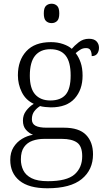

<svg xmlns="http://www.w3.org/2000/svg" viewBox="-20 -770 565 1030"><path d="M234 240Q135 240 85 199.5Q35 159 35 88Q35 48 52.5 20Q70 -8 98 -25Q126 -42 157 -47Q136 -55 119.5 -73.5Q103 -92 103 -123Q103 -153 120 -175.5Q137 -198 161 -213Q118 -233 97 -275.5Q76 -318 76 -366Q76 -446 121 -495Q166 -544 253 -544Q289 -544 319 -533.5Q349 -523 365 -508Q378 -524 402 -543Q426 -562 457 -562Q485 -562 498 -548Q511 -534 511 -514Q511 -495 501.5 -482Q492 -469 472 -469Q472 -488 465.5 -500Q459 -512 442 -512Q425 -512 412.5 -504.5Q400 -497 386 -485Q402 -465 412.5 -435Q423 -405 423 -364Q423 -289 380.5 -241.5Q338 -194 253 -194Q241 -194 222.5 -196Q204 -198 195 -201Q177 -190 164 -173Q151 -156 151 -130Q151 -106 170.5 -95.5Q190 -85 230 -85H323Q404 -85 441.5 -46.5Q479 -8 479 58Q479 141 418.5 190.5Q358 240 234 240ZM250 -231Q305 -231 332 -262Q359 -293 359 -365Q359 -438 332 -472Q305 -506 250 -506Q197 -506 168.5 -471.5Q140 -437 140 -364Q140 -295 169 -263Q198 -231 250 -231ZM237 202Q338 202 379.5 166Q421 130 421 68Q421 14 393 -5.5Q365 -25 312 -25H217Q183 -25 154.5 -15Q126 -5 109 19Q92 43 92 85Q92 117 105 143.5Q118 170 149.5 186Q181 202 237 202ZM257 -646Q239 -646 227 -657Q215 -668 215 -698Q215 -728 227 -739Q239 -750 257 -750Q274 -750 286 -739Q298 -728 298 -698Q298 -668 286 -657Q274 -646 257 -646Z"/></svg>

Font: Noto Serif Myanmar Light
Style: Regular
Weight: 300
Designer: Ben Mitchell and the Monotype Design Team
Foundry: Monotype Imaging Inc.
Version: Version 2.106; ttfautohint (v1.8.4.7-5d5b)